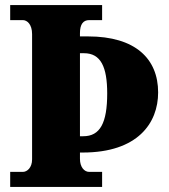

<svg xmlns="http://www.w3.org/2000/svg" viewBox="-20 -734 663 754"><path d="M20 0H381V-59H330C311 -59 294 -78 294 -110V-135H305C520 -135 601 -250 601 -371C601 -503 512 -591 326 -591H294V-604C294 -639 307 -655 330 -655H381V-714H20V-655H70C86 -655 106 -639 106 -600V-108C106 -75 86 -59 70 -59H20ZM307 -199H294V-525H310C376 -525 401 -471 401 -367C401 -251 373 -199 307 -199Z"/></svg>

Font: Noto Serif Georgian SemiCondensed Black
Style: Regular
Weight: 900
Width: 4
Designer: Monotype Design Team, Akaki Razmadze
Foundry: Google LLC
Version: Version 2.003